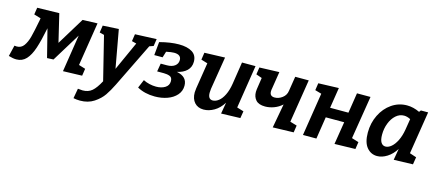

<svg xmlns="http://www.w3.org/2000/svg" viewBox="-95 -1099 4289 1892"><g transform="rotate(15 2049.0 -152.5)"><path d="M721 -538 651 -95 719 -74 708 -1 514 5 573 -374 394 -82 329 -79 257 -364Q231 -233 204.5 -153Q178 -73 138.5 -30.5Q99 12 39 12Q5 12 -40 -2L-13 -114Q3 -112 11 -112Q56 -112 82.5 -148.5Q109 -185 124.5 -243.5Q140 -302 162 -417L166 -441L96 -462L107 -533L331 -538L399 -253L570 -533Z M1324 -539 1313 -466 1272 -452 1052 -2Q1019 65 985.5 114Q952 163 892.5 202.5Q833 242 750 242Q715 242 683 235L701 134Q737 138 749 138Q807 138 844.5 106Q882 74 922 -1L812 -445L765 -457L776 -530L938 -539L1008 -151L1141 -445L1094 -457L1105 -530Z M1708 -166Q1708 -111 1672.5 -70.5Q1637 -30 1578.5 -9Q1520 12 1451 12Q1348 12 1271 -31L1307 -116Q1336 -101 1370.5 -93Q1405 -85 1438 -85Q1493 -85 1530 -108Q1567 -131 1567 -174Q1567 -212 1541 -222.5Q1515 -233 1480 -233H1411L1425 -316H1487Q1539 -316 1568.5 -338.5Q1598 -361 1598 -398Q1598 -454 1525 -454Q1499 -454 1446 -443L1427 -381H1342L1355 -517Q1465 -546 1551 -546Q1637 -546 1686.5 -515Q1736 -484 1736 -418Q1736 -363 1699.5 -327.5Q1663 -292 1600 -279Q1655 -268 1681.5 -240Q1708 -212 1708 -166Z M2334 -534 2265 -94 2334 -73 2322 -1 2127 5 2147 -111Q2109 -50 2056 -19Q2003 12 1949 12Q1890 12 1856 -26Q1822 -64 1822 -129Q1822 -142 1826 -172L1868 -438L1802 -458L1813 -531L2022 -538L1968 -205Q1965 -184 1965 -165Q1965 -98 2013 -98Q2043 -98 2073 -121Q2103 -144 2126.5 -191.5Q2150 -239 2161 -307L2196 -534Z M2877 -534 2807 -94 2877 -73 2866 -1 2654 5 2699 -241Q2663 -208 2617.5 -191Q2572 -174 2527 -174Q2462 -174 2432.5 -206.5Q2403 -239 2403 -290Q2403 -299 2405 -317L2423 -437L2363 -458L2374 -531L2576 -538L2548 -361Q2547 -357 2546 -350Q2545 -343 2545 -333Q2545 -284 2595 -284Q2636 -284 2672.5 -311.5Q2709 -339 2715 -383L2739 -534Z M3369 -534H3507L3436 -95L3507 -73L3496 0L3284 5L3321 -226H3133L3098 0H2961L3030 -439L2964 -458L2975 -531L3183 -538L3150 -328H3337Z M4095 -534 4026 -99 4095 -76 4083 -1 3888 5 3908 -111Q3871 -52 3820 -20Q3769 12 3719 12Q3655 12 3613.5 -38.5Q3572 -89 3572 -189Q3572 -286 3612.5 -368.5Q3653 -451 3723 -499Q3793 -547 3878 -547Q3942 -547 4007 -516L4021 -534ZM3923 -313 3941 -424Q3907 -442 3875 -442Q3829 -442 3792 -409Q3755 -376 3734 -321.5Q3713 -267 3713 -205Q3713 -152 3729.5 -126Q3746 -100 3775 -100Q3804 -100 3834 -125Q3864 -150 3888 -198.5Q3912 -247 3923 -313Z"/></g></svg>

Font: Bitter Pro
Style: Bold Italic
Weight: 700
Italic angle: -9°
Designer: Sol Matas, and Bitter project Authors
Foundry: Sol Matas
Version: Version 1.010